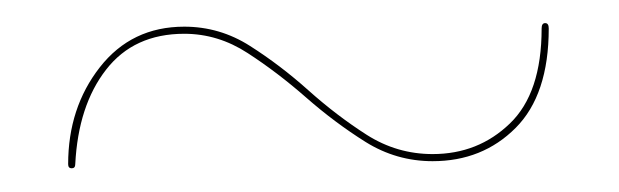

<svg xmlns="http://www.w3.org/2000/svg" viewBox="-20 -430 522 162"><path d="M345 -294Q314.5 -294 288.5 -310.2Q262.5 -326.5 238.2 -347.8Q214 -369 189 -385.2Q164 -401.5 135.5 -401.5Q93 -401.5 69.5 -371.2Q46 -341 43.5 -291.5Q43.5 -288 40.5 -288Q37.5 -288 37.5 -291.5Q37.5 -339 64.2 -373.2Q91 -407.5 135.5 -407.5Q165.5 -407.5 191 -391.2Q216.5 -375 240.2 -353.8Q264 -332.5 289.5 -316.2Q315 -300 345 -300Q383.5 -300 410.2 -325.8Q437 -351.5 437 -406Q437 -410.5 440 -410.5Q443 -410.5 443 -406Q443 -350 415 -322Q387 -294 345 -294Z"/></svg>

Font: Fraunces 144pt Light
Style: Regular
Weight: 300
Version: Version 1.000;[b76b70a41]